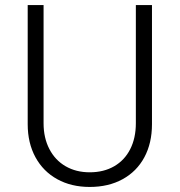

<svg xmlns="http://www.w3.org/2000/svg" viewBox="-20 -740 718 768"><path d="M90.8 -243.2V-719.7H154.3V-247.1Q154.3 -188.5 177.5 -143.8Q200.7 -99.1 242.4 -75Q284.2 -50.8 338.9 -50.8Q395 -50.8 436.8 -75Q478.5 -99.1 501 -143.6Q523.4 -188 523.4 -247.1V-719.7H587.9V-243.2Q587.9 -167.5 557.4 -110.8Q526.9 -54.2 470.5 -23.2Q414.1 7.8 338.9 7.8Q265.1 7.8 209 -23.2Q152.8 -54.2 121.8 -111.1Q90.8 -168 90.8 -243.2Z"/></svg>

Font: Reddit Sans Fudge Light
Style: Regular
Weight: 300
Designer: Stephen Hutchings
Foundry: Reddit
Version: Version 1.013